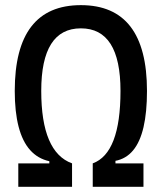

<svg xmlns="http://www.w3.org/2000/svg" viewBox="-20 -723 626 743"><path d="M170.9 -62V-99.1Q126.5 -108.9 96.7 -142.1Q66.9 -175.3 52 -232.7Q37.1 -290 37.1 -371.1Q37.1 -703.1 293 -703.1Q548.8 -703.1 548.8 -371.1Q548.8 -288.6 535.4 -231Q522 -173.3 494.9 -140.9Q467.8 -108.4 426.8 -100.6V-65.9L338.9 -90.8Q392.6 -110.4 419.4 -180.4Q446.3 -250.5 446.3 -371.1Q446.3 -613.3 293 -613.3Q139.6 -613.3 139.6 -371.1Q139.6 -252.4 169.4 -182.4Q199.2 -112.3 258.8 -90.8ZM50.8 0V-90.8H258.8V0ZM338.9 0V-90.8H535.2V0Z"/></svg>

Font: Cascadia Mono
Style: Regular
Weight: 400
Monospace: yes
Designer: Aaron Bell
Foundry: Saja Typeworks
Version: Version 2102.003